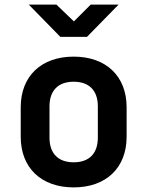

<svg xmlns="http://www.w3.org/2000/svg" viewBox="-20 -805 640 834"><path d="M242 -645H358L495 -785H374L301 -712L225 -785H105ZM300 9C441 9 530 -76 530 -211V-339C530 -474 441 -559 300 -559C159 -559 70 -474 70 -339V-211C70 -76 159 9 300 9ZM300 -100C234 -100 195 -137 195 -207V-343C195 -413 234 -450 300 -450C366 -450 405 -413 405 -343V-207C405 -137 366 -100 300 -100Z"/></svg>

Font: JetBrains Mono
Style: Bold
Weight: 558
Monospace: yes
Designer: Philipp Nurullin, Konstantin Bulenkov
Foundry: JetBrains
Version: Version 2.305